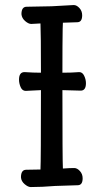

<svg xmlns="http://www.w3.org/2000/svg" viewBox="-20 -737 415 769"><path d="M103 12.2Q92.3 12.2 78.6 0.5Q64.9 -11.2 64 -26.9Q64 -57.1 85 -57.1L142.1 -58.1Q144 -89.8 144 -376L83 -373Q69.3 -373 62.7 -387.9Q56.2 -402.8 56.2 -418Q56.2 -448.2 78.1 -448.2Q114.3 -445.8 144 -445.8Q144 -603 142.1 -643.1L105 -641.1Q94.2 -641.1 80.8 -652.6Q67.4 -664.1 65.9 -680.2Q65.9 -710 86.9 -710L187 -711.9L275.4 -716.8Q287.1 -716.8 298.1 -704.8Q309.1 -692.9 309.1 -675.8Q309.1 -647.9 289.1 -647.9L231.9 -646Q231.9 -632.8 231 -621.1Q230 -567.9 230 -445.8Q268.1 -445.8 297.4 -448.2Q310.1 -448.2 317.1 -433.6Q324.2 -418.9 324.2 -403.8Q324.2 -374 303.2 -374L230 -376Q230 -97.2 231.9 -62Q259.3 -64 277.3 -64Q289.1 -64 300 -52Q311 -40 311 -22.9Q311 4.9 291 4.9L201.2 7.8Q147.9 12.2 103 12.2Z"/></svg>

Font: LXGW WenKai GB Screen
Style: Regular
Weight: 400
Designer: LXGW / Fontworks Inc.
Foundry: LXGW / Fontworks Inc.
Version: Version 1.321;February 19, 2024;FontCreator 14.0.0.2901 64-b